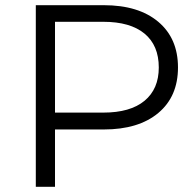

<svg xmlns="http://www.w3.org/2000/svg" viewBox="-20 -720 750 740"><path d="M666 -460Q666 -348 590 -284.5Q514 -221 380 -221H192V0H118V-700H380Q514 -700 590 -636Q666 -572 666 -460ZM592 -460Q592 -545 537 -590.5Q482 -636 378 -636H192V-286H378Q482 -286 537 -331.5Q592 -377 592 -460Z"/></svg>

Font: Montserrat-Regular
Style: Regular
Weight: 400
Version: Version 7.200